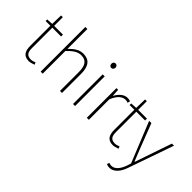

<svg xmlns="http://www.w3.org/2000/svg" viewBox="-59 -1482 2413 2413"><g transform="rotate(45 1147.5 -275.0)"><path d="M241 13C259 13 292 4 323 -7L311 -37C292 -28 264 -20 244 -20C167 -20 152 -67 152 -135V-494H308V-527H152V-681H121L117 -527L33 -522V-494H117V-140C117 -48 143 13 241 13Z M439 0H475V-403C542 -472 590 -507 655 -507C745 -507 782 -450 782 -334V0H818V-339C818 -475 767 -540 659 -540C586 -540 531 -498 475 -441V-560V-794H439Z M1014 0H1050V-527H1014ZM1033 -660C1053 -660 1069 -675 1069 -701C1069 -723 1053 -739 1033 -739C1012 -739 997 -723 997 -701C997 -675 1012 -660 1033 -660Z M1259 0H1295V-364C1336 -468 1394 -505 1441 -505C1462 -505 1471 -503 1488 -496L1497 -529C1479 -538 1464 -540 1446 -540C1383 -540 1332 -492 1297 -428H1295L1289 -527H1259Z M1734 13C1752 13 1785 4 1816 -7L1804 -37C1785 -28 1757 -20 1737 -20C1660 -20 1645 -67 1645 -135V-494H1801V-527H1645V-681H1614L1610 -527L1526 -522V-494H1610V-140C1610 -48 1636 13 1734 13Z M1901 244C1992 244 2045 156 2072 74L2282 -527H2245L2127 -183C2112 -138 2094 -82 2077 -35H2072C2052 -82 2030 -138 2013 -183L1880 -527H1840L2058 12L2043 61C2014 145 1969 209 1903 209C1887 209 1870 205 1859 200L1850 233C1863 240 1883 244 1901 244Z"/></g></svg>

Font: Noto Sans CJK HK Thin
Style: Regular
Weight: 100
Designer: Ryoko NISHIZUKA 西塚涼子 (kana, bopomofo & ideographs); Paul D. Hunt (Latin, Greek & Cyrillic); Sandoll Communications 산돌커뮤니
Foundry: Adobe
Version: Version 2.004;hotconv 1.0.118;makeotfexe 2.5.65603